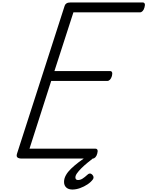

<svg xmlns="http://www.w3.org/2000/svg" viewBox="-20 -1285 1194 1556"><path d="M157 0Q132 0 121.5 -9Q111 -18 118 -40L504 -1238Q508 -1251 519.5 -1258Q531 -1265 551 -1265H1137Q1148 -1265 1152.5 -1255.5Q1157 -1246 1151 -1225Q1146 -1206 1136 -1195.5Q1126 -1185 1115 -1185H575L421 -709H873Q884 -709 888 -699Q892 -689 887 -669Q881 -649 871 -639Q861 -629 850 -629H395L219 -80H754Q765 -80 769.5 -70.5Q774 -61 768 -40Q763 -21 753 -10.5Q743 0 732 0ZM567 251Q535 251 517 234.5Q499 218 499 189Q499 162 514 135Q529 108 555.5 82.5Q582 57 616.5 30.5Q651 4 690 -23H754V-18Q721 8 691.5 32Q662 56 639.5 78.5Q617 101 604 119.5Q591 138 591 153Q591 163 596.5 168.5Q602 174 612 174Q631 174 649 162.5Q667 151 690 130Q696 123 706.5 121.5Q717 120 728 131Q735 138 737.5 147.5Q740 157 734 167Q718 190 689.5 209Q661 228 628.5 239.5Q596 251 567 251Z"/></svg>

Font: Playwrite NL
Style: Regular
Weight: 400
Designer: Veronika Burian, José Scaglione
Foundry: TypeTogether
Version: Version 1.002